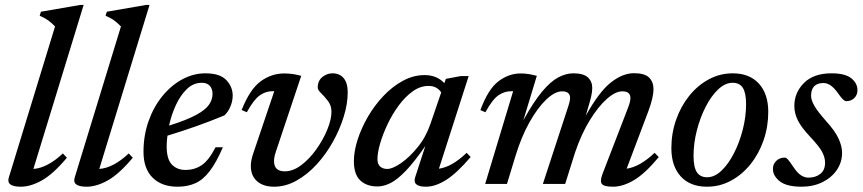

<svg xmlns="http://www.w3.org/2000/svg" viewBox="-20 -730 3424 762"><path d="M198.5 -625Q185 -639 171.8 -648.8Q158.5 -658.5 137.5 -667.5L142.5 -683.5L299 -710.5H312L112.5 -59.5Q168 -63.5 229.5 -121L245.5 -104Q191 -39 146.2 -14Q101.5 11 62.5 11Q3.5 11 15 -25.5Z M460 -625Q446.5 -639 433.2 -648.8Q420 -658.5 399 -667.5L404 -683.5L560.5 -710.5H573.5L374 -59.5Q429.5 -63.5 491 -121L507 -104Q452.5 -39 407.8 -14Q363 11 324 11Q265 11 276.5 -25.5Z M864.5 -145.5Q838.5 -85 812.2 -50.8Q786 -16.5 755.2 -2.8Q724.5 11 684.5 11Q622 11 585.8 -24.8Q549.5 -60.5 549.5 -127.5Q549.5 -193 569.8 -249.8Q590 -306.5 624.8 -349Q659.5 -391.5 703.5 -415.2Q747.5 -439 795.5 -439Q853 -439 878.2 -412.2Q903.5 -385.5 903.5 -350.5Q903.5 -328.5 894.2 -306.8Q885 -285 870.5 -272Q816.5 -249.5 759.2 -229.2Q702 -209 644.5 -191.5Q641.5 -169.5 641.5 -149.5Q641.5 -98 662.2 -76.8Q683 -55.5 716.5 -55.5Q751.5 -55.5 779.8 -74Q808 -92.5 835.5 -145.5ZM781 -401.5Q747.5 -401.5 721.8 -376.8Q696 -352 678 -313Q660 -274 651 -231.5Q721 -253.5 758.2 -273.8Q795.5 -294 809.5 -314.5Q823.5 -335 823.5 -357Q823.5 -377 812.8 -389.2Q802 -401.5 781 -401.5Z M1360 -363.5Q1360 -318 1344.2 -267Q1328.5 -216 1301 -166.8Q1273.5 -117.5 1236.5 -77.2Q1199.5 -37 1156.5 -13Q1113.5 11 1068 11Q1024.5 11 1000 -11Q975.5 -33 975.5 -70.5Q975.5 -92 983.5 -116.5L1068.5 -368H1061Q1034 -368 1010.5 -351.2Q987 -334.5 959.5 -284.5L939 -293.5Q972 -376.5 1014.8 -407.5Q1057.5 -438.5 1108 -438.5Q1127.5 -438.5 1144.2 -435.8Q1161 -433 1175.5 -429L1075 -128.5Q1067.5 -106 1067.5 -91Q1067.5 -50 1110 -50Q1143 -50 1175.8 -74.8Q1208.5 -99.5 1235.5 -137.5Q1262.5 -175.5 1279 -215.8Q1295.5 -256 1295.5 -286.5Q1295.5 -311 1281.8 -329Q1268 -347 1254.5 -360Q1241 -373 1241 -382Q1241 -409.5 1259.2 -424.2Q1277.5 -439 1299.5 -439Q1328 -439 1344 -419.8Q1360 -400.5 1360 -363.5Z M1628 -27.5 1668 -150.5Q1624.5 -87.5 1591.2 -52.8Q1558 -18 1530.8 -4Q1503.5 10 1478 10Q1435.5 10 1410 -13.8Q1384.5 -37.5 1384.5 -90.5Q1384.5 -129.5 1399.2 -175.5Q1414 -221.5 1440.2 -266.8Q1466.5 -312 1501.8 -349.2Q1537 -386.5 1578.8 -409.2Q1620.5 -432 1665.5 -432Q1713.5 -432 1743.5 -400L1749.5 -417L1808 -428H1840L1722 -60.5Q1773.5 -67.5 1832 -123.5L1848 -107Q1793.5 -43 1750.8 -16Q1708 11 1670.5 11Q1615 11 1628 -27.5ZM1478 -99Q1478 -78.5 1488.8 -69Q1499.5 -59.5 1517 -59.5Q1538 -59.5 1571.8 -82.8Q1605.5 -106 1638.2 -146.5Q1671 -187 1688.5 -239L1731 -363Q1725 -373.5 1712.2 -381.2Q1699.5 -389 1681 -389Q1647.5 -389 1617.5 -367.2Q1587.5 -345.5 1562 -310.8Q1536.5 -276 1517.8 -236.2Q1499 -196.5 1488.5 -160Q1478 -123.5 1478 -99Z M2594.5 -106.5Q2540 -41 2496 -15Q2452 11 2413 11Q2377.5 11 2368.8 0.2Q2360 -10.5 2371.5 -40.5L2472 -301Q2482 -326.5 2482 -341Q2482 -353 2474.8 -360.2Q2467.5 -367.5 2449.5 -367.5Q2422.5 -367.5 2388.5 -337.5Q2354.5 -307.5 2321 -253.2Q2287.5 -199 2262.5 -125.5L2223 0H2134.5L2233.5 -302.5Q2238 -315.5 2240.2 -325Q2242.5 -334.5 2242.5 -341.5Q2242.5 -367.5 2211 -367.5Q2182 -367.5 2147.8 -334.8Q2113.5 -302 2081.2 -244.5Q2049 -187 2026 -111.5L1992 0H1905.5L2016.5 -368H2009Q1981.5 -368 1957.8 -351.5Q1934 -335 1906.5 -284.5L1886.5 -293Q1917.5 -377 1958.8 -407.8Q2000 -438.5 2045.5 -438.5Q2063 -438.5 2078.2 -436Q2093.5 -433.5 2110.5 -429L2057 -252.5Q2097.5 -326 2131.5 -366.5Q2165.5 -407 2195.8 -423Q2226 -439 2255.5 -439Q2295.5 -439 2313 -423Q2330.5 -407 2330.5 -380.5Q2330.5 -365 2325.8 -345.2Q2321 -325.5 2313 -299.5L2305 -271Q2358 -366.5 2404.8 -403Q2451.5 -439.5 2496 -439.5Q2538.5 -439.5 2556 -422.2Q2573.5 -405 2573.5 -376.5Q2573.5 -342.5 2552.5 -287L2467 -60.5Q2519.5 -68 2578 -123.5Z M2888 -439Q2954.5 -439 2991.8 -398.2Q3029 -357.5 3029 -286Q3029 -227 3010.5 -173.5Q2992 -120 2958.8 -78.5Q2925.5 -37 2881.2 -13Q2837 11 2786 11Q2719 11 2681.8 -29.8Q2644.5 -70.5 2644.5 -142Q2644.5 -201 2663.2 -254.5Q2682 -308 2715.2 -349.5Q2748.5 -391 2792.8 -415Q2837 -439 2888 -439ZM2786.5 -26.5Q2816 -26.5 2843.5 -52.8Q2871 -79 2893 -122Q2915 -165 2928 -216Q2941 -267 2941 -316.5Q2941 -361 2928.2 -381.2Q2915.5 -401.5 2887.5 -401.5Q2858 -401.5 2830.2 -375.2Q2802.5 -349 2780.5 -306Q2758.5 -263 2745.5 -212Q2732.5 -161 2732.5 -111.5Q2732.5 -67 2745.5 -46.8Q2758.5 -26.5 2786.5 -26.5Z M3094.5 -104.5Q3100.5 -104.5 3107.5 -96.5Q3114.5 -88.5 3130 -65.5Q3145.5 -42.5 3159.8 -33.8Q3174 -25 3188.5 -25Q3217 -25 3235.8 -40Q3254.5 -55 3254.5 -84Q3254.5 -105 3242.8 -127.2Q3231 -149.5 3195.5 -187Q3160 -224.5 3146.2 -252.8Q3132.5 -281 3132.5 -309Q3132.5 -362.5 3170.8 -400.8Q3209 -439 3280 -439Q3334.5 -439 3358.8 -419.2Q3383 -399.5 3383 -372Q3383 -353 3370.5 -340.8Q3358 -328.5 3338.5 -328.5Q3333.5 -328.5 3326.5 -334.5Q3319.5 -340.5 3305.5 -360.5Q3277.5 -400.5 3248.5 -400.5Q3199 -400.5 3199 -349.5Q3199 -333 3211.8 -310.5Q3224.5 -288 3259 -249Q3294 -210.5 3308 -180Q3322 -149.5 3322 -123.5Q3322 -86 3301.2 -55.5Q3280.5 -25 3244 -7Q3207.5 11 3161.5 11Q3102 11 3074.8 -10.5Q3047.5 -32 3047.5 -59.5Q3047.5 -78.5 3060.8 -91.5Q3074 -104.5 3094.5 -104.5Z"/></svg>

Font: Newsreader Text Medium
Style: Italic
Weight: 500
Italic angle: -17°
Designer: Hugues Gentile
Foundry: Production Type
Version: Version 1.001